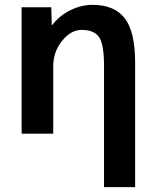

<svg xmlns="http://www.w3.org/2000/svg" viewBox="-20 -550 640 790"><path d="M69 -520H191L193 -447H195Q225 -486 269.5 -508Q314 -530 361 -530Q451 -530 493.5 -474.5Q536 -419 536 -293V220H408V-280Q408 -366 388 -396.5Q368 -427 316 -427Q272 -427 235.5 -382Q199 -337 199 -277V0H69Z"/></svg>

Font: M PLUS 1p
Style: Bold
Weight: 700
Version: Version 1.062